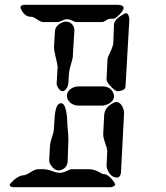

<svg xmlns="http://www.w3.org/2000/svg" viewBox="-20 -780 690 800"><path d="M440 0H35Q21 -1 20 -10Q20 -13 37 -29Q39 -31 40 -32Q63 -50 80 -50Q88 -50 113 -66Q128 -75 140 -75H160Q179 -75 206 -64Q218 -60 230 -60Q245 -60 265 -71Q273 -75 280 -75H350Q375 -75 402 -58Q407 -55 410 -55Q425 -55 440 -40Q459 -20 460 -10Q457 -2 440 0ZM424 -90 427 -150Q427 -160 415 -194Q410 -209 410 -220L414 -300Q416 -333 452 -351Q460 -355 465 -355Q482 -355 493 -329Q497 -319 497 -310L484 -60Q481 -41 468 -40Q443 -40 429 -70Q424 -81 424 -90ZM424 -450 428 -535Q429 -542 444 -573Q451 -589 452 -600L455 -680Q457 -699 493 -720Q501 -725 505 -725Q515 -725 518 -706Q519 -703 519 -700L503 -420Q502 -405 480 -401Q475 -400 471 -400Q459 -400 438 -424Q424 -439 424 -450ZM80 -760H470Q494 -759 495 -748Q495 -734 469 -711Q460 -703 455 -702H440Q431 -702 417 -692Q410 -688 405 -688H300Q292 -688 276 -696Q268 -700 260 -700Q250 -700 228 -690Q223 -688 220 -688H160Q151 -688 130 -702Q119 -710 110 -710Q82 -710 67 -743Q65 -748 65 -750Q67 -759 80 -760ZM225 -70Q205 -70 190 -95Q185 -104 185 -110L188 -170Q189 -188 201 -222Q205 -235 205 -250L207 -280Q210 -343 229 -349Q232 -350 235 -350Q253 -350 259 -294Q260 -286 260 -280Q260 -268 262 -244Q265 -215 265 -200L262 -110Q261 -83 238 -73Q231 -70 225 -70ZM242 -400Q228 -400 219 -420Q216 -426 216 -430L220 -500Q220 -510 210 -551Q205 -570 205 -585L209 -650Q211 -675 241 -687Q249 -690 255 -690Q275 -690 286 -671Q290 -663 290 -655L283 -540Q283 -537 272 -499Q268 -483 267 -470L265 -435Q263 -413 249 -403Q245 -400 242 -400ZM405 -340H309Q278 -340 263 -364Q259 -373 259 -380Q259 -404 286 -416Q297 -420 307 -420H407Q438 -420 451 -395Q455 -387 455 -380Q455 -357 427 -345Q416 -340 405 -340Z"/></svg>

Font: Segment14
Style: Regular
Weight: 400
Monospace: yes
Designer: Paul Flo Williams
Foundry: His Deeds Are Dust
Version: Version 1.002